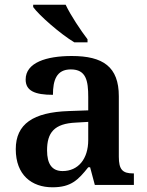

<svg xmlns="http://www.w3.org/2000/svg" viewBox="-20 -786 625 816"><path d="M296 -606H352V-619C323 -657 280 -721 259 -766H121V-756C146 -721 236 -642 296 -606ZM203 10C282 10 312 -21 355 -75H363L383 0H549V-49H546C501 -49 485 -65 485 -120V-377C485 -502 418 -548 285 -548C177 -548 89 -520 89 -448C89 -400 128 -383 205 -383C205 -445 220 -491 281 -491C346 -491 355 -443 355 -374V-317L272 -314C121 -309 47 -259 47 -152C47 -42 115 10 203 10ZM246 -59C201 -59 180 -89 180 -147C180 -222 210 -261 303 -265L355 -268V-191C355 -110 312 -59 246 -59Z"/></svg>

Font: Noto Serif Yezidi SemiBold
Style: Regular
Weight: 600
Designer: Dalton Maag Ltd
Foundry: Dalton Maag Ltd
Version: Version 1.001